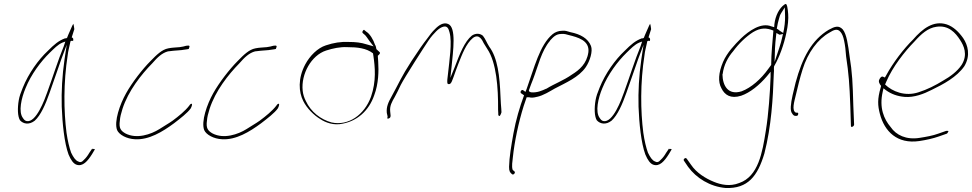

<svg xmlns="http://www.w3.org/2000/svg" viewBox="-20 -677 4865 961"><path d="M74 -176C67 -136 68 -95 80 -75C97 -56 126 -51 154 -73C184 -100 208 -155 228 -212C248 -267 267 -325 287 -381L314 -453L303 -380C291 -297 287 -220 289 -143C292 -60 302 39 323 96C335 125 348 142 362 147C394 159 419 129 441 94L454 72C456 70 454 69 449 68C442 72 442 69 442 63V66L427 88C419 102 410 114 400 123C390 135 381 137 371 131C358 126 347 110 336 87C327 62 319 29 313 -12C299 -121 297 -262 319 -402C321 -421 326 -438 329 -453L333 -471L339 -473C344 -473 346 -472 346 -471V-473C348 -482 347 -487 339 -490C344 -507 348 -518 352 -531C351 -545 348 -555 347 -558C347 -557 344 -553 342 -549C338 -539 321 -503 315 -486V-488C311 -484 311 -485 305 -485C273 -473 252 -455 219 -422C172 -378 123 -310 94 -238C84 -214 77 -194 74 -176ZM108 -236C136 -305 184 -369 229 -413C251 -434 269 -454 293 -464L307 -469L299 -445C270 -375 244 -290 216 -214C204 -180 161 -61 113 -71C105 -73 100 -78 95 -86C71 -117 87 -186 108 -236Z M566 -26C576 -3 613 18 656 20C725 24 793 -17 851 -60C881 -83 919 -112 935 -135C942 -149 942 -156 940 -157H939C938 -160 931 -155 927 -148C907 -122 875 -96 844 -73C823 -58 799 -45 778 -31C735 -4 664 20 608 -9C585 -22 574 -35 580 -74C581 -90 586 -110 593 -132C622 -222 687 -304 742 -360C768 -390 791 -412 821 -420H822C831 -421 841 -422 848 -423C864 -425 886 -425 900 -428C914 -430 924 -431 925 -432V-433C933 -450 927 -450 913 -448H912C900 -445 896 -443 879 -441C858 -439 841 -439 822 -435C791 -429 765 -404 733 -371C693 -331 641 -264 611 -210C580 -155 550 -69 566 -26Z M1002 -26C1012 -3 1049 18 1092 20C1161 24 1229 -17 1287 -60C1317 -83 1355 -112 1371 -135C1378 -149 1378 -156 1376 -157H1375C1374 -160 1367 -155 1363 -148C1343 -122 1311 -96 1280 -73C1259 -58 1235 -45 1214 -31C1171 -4 1100 20 1044 -9C1021 -22 1010 -35 1016 -74C1017 -90 1022 -110 1029 -132C1058 -222 1123 -304 1178 -360C1204 -390 1227 -412 1257 -420H1258C1267 -421 1277 -422 1284 -423C1300 -425 1322 -425 1336 -428C1350 -430 1360 -431 1361 -432V-433C1369 -450 1363 -450 1349 -448H1348C1336 -445 1332 -443 1315 -441C1294 -439 1277 -439 1258 -435C1227 -429 1201 -404 1169 -371C1129 -331 1077 -264 1047 -210C1016 -155 986 -69 1002 -26Z M1508 -355C1470 -284 1475 -216 1498 -171C1516 -135 1551 -100 1583 -81C1610 -63 1651 -48 1695 -58C1768 -72 1826 -122 1853 -200C1875 -258 1876 -322 1873 -368L1871 -398C1876 -402 1886 -411 1880 -416L1864 -431C1862 -438 1862 -447 1857 -453C1849 -478 1831 -508 1814 -518L1804 -526C1803 -529 1800 -528 1797 -524C1789 -513 1798 -510 1802 -506C1811 -500 1820 -484 1829 -472L1850 -445L1815 -455C1787 -464 1760 -467 1726 -467C1686 -469 1650 -463 1611 -450C1570 -437 1531 -398 1508 -355ZM1495 -223C1486 -306 1538 -400 1612 -424C1646 -435 1683 -443 1719 -441C1768 -441 1814 -436 1847 -410L1849 -397C1857 -342 1864 -271 1837 -193C1804 -102 1724 -46 1640 -64C1585 -79 1536 -117 1511 -171C1503 -186 1497 -204 1495 -223ZM1719 -441Z M1916 -112 1920 -94C1918 -86 1918 -80 1925 -84C1932 -86 1935 -90 1935 -98V-99L1933 -119C1930 -147 1941 -166 1956 -192C1965 -208 1975 -229 1986 -252C2006 -291 2103 -442 2124 -473C2138 -494 2153 -510 2163 -520C2174 -531 2183 -537 2192 -541C2218 -552 2225 -535 2230 -515C2244 -465 2229 -373 2222 -305C2219 -284 2218 -270 2219 -264C2219 -260 2219 -258 2225 -256C2239 -253 2244 -277 2252 -297C2258 -316 2266 -335 2274 -357C2293 -405 2313 -459 2347 -487C2379 -511 2395 -473 2401 -461L2419 -432C2465 -364 2474 -237 2473 -128L2474 -109C2473 -105 2474 -104 2475 -100C2480 -89 2487 -104 2490 -115L2489 -133C2488 -145 2486 -167 2485 -196C2481 -296 2471 -387 2429 -443C2416 -463 2410 -482 2397 -498C2383 -510 2362 -512 2342 -499C2305 -469 2281 -407 2256 -341L2234 -287L2240 -341C2248 -423 2265 -540 2223 -557C2200 -567 2176 -551 2157 -531C2144 -519 2131 -502 2116 -481C2100 -461 2074 -424 2040 -372C1987 -290 1978 -263 1942 -198C1924 -166 1913 -143 1916 -112Z M2587 -211 2603 -200C2581 -141 2562 -76 2550 -10C2539 52 2529 109 2528 158C2528 180 2532 186 2543 195C2550 201 2562 187 2555 181L2548 175L2546 173C2540 156 2545 130 2547 110C2555 33 2575 -63 2601 -146L2616 -190H2629C2639 -187 2651 -188 2666 -192H2667C2700 -199 2732 -220 2757 -234C2812 -263 2877 -290 2912 -341C2933 -372 2948 -421 2938 -447C2923 -485 2885 -506 2835 -516C2820 -520 2810 -525 2794 -523H2793C2776 -523 2758 -516 2746 -506C2681 -452 2654 -337 2616 -232L2610 -217L2599 -225C2591 -231 2582 -218 2587 -211ZM2627 -222 2628 -227C2634 -244 2641 -263 2648 -280C2673 -345 2690 -423 2733 -473V-474C2748 -490 2762 -507 2789 -507C2805 -509 2817 -504 2829 -501C2868 -491 2932 -476 2925 -416C2917 -358 2880 -327 2843 -304C2799 -273 2755 -258 2715 -233H2714C2692 -223 2668 -212 2638 -215C2638 -214 2627 -219 2627 -222Z M2961 -176C2954 -136 2955 -95 2967 -75C2984 -56 3013 -51 3041 -73C3071 -100 3095 -155 3115 -212C3135 -267 3154 -325 3174 -381L3201 -453L3190 -380C3178 -297 3174 -220 3176 -143C3179 -60 3189 39 3210 96C3222 125 3235 142 3249 147C3281 159 3306 129 3328 94L3341 72C3343 70 3341 69 3336 68C3329 72 3329 69 3329 63V66L3314 88C3306 102 3297 114 3287 123C3277 135 3268 137 3258 131C3245 126 3234 110 3223 87C3214 62 3206 29 3200 -12C3186 -121 3184 -262 3206 -402C3208 -421 3213 -438 3216 -453L3220 -471L3226 -473C3231 -473 3233 -472 3233 -471V-473C3235 -482 3234 -487 3226 -490C3231 -507 3235 -518 3239 -531C3238 -545 3235 -555 3234 -558C3234 -557 3231 -553 3229 -549C3225 -539 3208 -503 3202 -486V-488C3198 -484 3198 -485 3192 -485C3160 -473 3139 -455 3106 -422C3059 -378 3010 -310 2981 -238C2971 -214 2964 -194 2961 -176ZM2995 -236C3023 -305 3071 -369 3116 -413C3138 -434 3156 -454 3180 -464L3194 -469L3186 -445C3157 -375 3131 -290 3103 -214C3091 -180 3048 -61 3000 -71C2992 -73 2987 -78 2982 -86C2958 -117 2974 -186 2995 -236Z M3402 122C3402 124 3402 126 3403 127L3424 158C3465 214 3533 257 3612 264C3723 268 3772 205 3806 91C3841 -45 3849 -188 3853 -307L3854 -323C3854 -327 3853 -335 3854 -343L3855 -346L3856 -348C3881 -391 3904 -454 3916 -513C3924 -548 3927 -584 3925 -607C3923 -635 3919 -659 3912 -657C3911 -657 3908 -656 3906 -654C3881 -637 3861 -599 3856 -556L3855 -541L3841 -545C3789 -566 3728 -522 3689 -485C3657 -453 3620 -415 3599 -367C3576 -313 3573 -267 3591 -235C3607 -202 3637 -181 3690 -198C3734 -213 3781 -251 3819 -296L3837 -318V-293C3834 -214 3827 -107 3813 -22C3796 85 3776 206 3680 239C3633 258 3587 247 3553 233C3511 216 3466 188 3439 148L3417 117C3416 116 3413 114 3412 114C3408 114 3403 118 3402 122ZM3596 -305 3597 -306C3603 -353 3624 -391 3650 -421C3677 -458 3713 -493 3749 -516C3787 -539 3817 -538 3851 -524C3847 -475 3840 -406 3840 -355V-352L3826 -333C3789 -281 3740 -238 3692 -220C3624 -199 3597 -248 3596 -305ZM3879 -583C3881 -593 3885 -604 3891 -613L3908 -640L3909 -612C3910 -589 3910 -565 3904 -531L3900 -512L3886 -521C3876 -527 3877 -530 3868 -533L3869 -539C3871 -554 3875 -568 3879 -583ZM3866 -512 3880 -504C3881 -503 3884 -503 3886 -504L3899 -507L3896 -494C3892 -476 3887 -456 3880 -436L3857 -367L3859 -435C3860 -456 3862 -477 3864 -494Z M3947 -200C3938 -159 3933 -122 3945 -109C3949 -101 3956 -97 3960 -97H3967C3971 -97 3974 -100 3975 -105C3976 -110 3975 -113 3971 -113H3964C3941 -123 3956 -170 3963 -200C3974 -246 3983 -285 3997 -329C4023 -414 4074 -482 4132 -514C4151 -526 4171 -537 4187 -517C4195 -508 4201 -493 4205 -473C4210 -450 4213 -424 4215 -394C4228 -308 4232 -256 4236 -146L4239 -48C4238 -35 4255 -45 4255 -53L4251 -149C4248 -261 4246 -311 4232 -398C4225 -450 4218 -506 4198 -530C4178 -551 4159 -545 4128 -528C4043 -477 3996 -389 3962 -263Z M4383 -282C4374 -270 4382 -257 4390 -247L4388 -239C4371 -181 4373 -149 4384 -107C4407 -19 4471 45 4581 29C4615 24 4651 16 4679 6L4719 -8C4721 -9 4724 -12 4726 -18C4728 -20 4729 -21 4724 -22H4716L4676 -8C4649 2 4615 8 4583 13C4516 24 4465 -1 4438 -41C4404 -81 4380 -138 4398 -217L4402 -235L4415 -225C4440 -207 4471 -195 4508 -192C4555 -188 4604 -207 4643 -227C4701 -255 4769 -291 4807 -346C4839 -400 4824 -452 4801 -486C4780 -516 4752 -544 4718 -555C4652 -576 4597 -533 4550 -479C4504 -434 4450 -364 4415 -299L4409 -289L4400 -293C4394 -296 4389 -292 4383 -283ZM4410 -254 4416 -268C4448 -343 4508 -419 4557 -469C4591 -507 4624 -537 4667 -543C4727 -552 4762 -514 4786 -476C4803 -450 4826 -404 4793 -352C4771 -319 4735 -293 4703 -275C4661 -249 4621 -229 4577 -215C4510 -193 4446 -219 4410 -254ZM4416 -268Z"/></svg>

Font: Stray Cat
Style: ExLtCnObl
Weight: 200
Version: Version 1.0